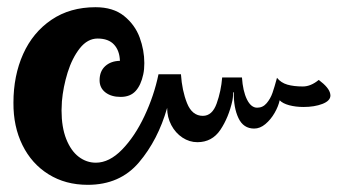

<svg xmlns="http://www.w3.org/2000/svg" viewBox="-20 -497 991 530"><path d="M17.1 -213.4Q17.1 -288.1 43.9 -347.9Q70.8 -407.7 122.1 -442.4Q173.3 -477.1 243.7 -477.1Q292.5 -477.1 322.5 -452.9Q352.5 -428.7 365.5 -393.6Q378.4 -358.4 378.4 -322.8Q378.4 -305.2 375.5 -292Q369.1 -261.7 354.2 -245.6Q339.4 -229.5 313 -229.5Q287.1 -229.5 271 -241.9Q254.9 -254.4 254.9 -275.4Q254.9 -300.3 270.5 -314.5Q286.1 -328.6 311 -329.1Q310.1 -357.4 294.7 -374Q279.3 -390.6 249.5 -390.6Q221.7 -390.6 200.4 -363.8Q179.2 -336.9 166.7 -296.9Q154.3 -256.8 150.9 -217.3Q149.9 -199.7 149.9 -192.4Q149.9 -146 162.8 -113.3Q175.8 -80.6 197.3 -64.2Q218.8 -47.9 244.6 -47.9Q281.7 -47.9 316.9 -84Q352.1 -120.1 378.7 -176.5Q405.3 -232.9 417.5 -292H479.5Q482.4 -247.1 496.3 -212.2Q510.3 -177.2 540 -177.2Q565.9 -177.2 578.1 -211.4Q590.3 -245.6 593.3 -283.2H647.9Q650.4 -245.6 661.6 -222.7Q672.9 -199.7 689.9 -199.7Q705.6 -199.7 716.1 -212.2Q726.6 -224.6 732.2 -240.7Q737.8 -256.8 744.6 -282.2Q755.4 -268.6 773.2 -263.4Q791 -258.3 815.9 -258.3Q837.9 -258.3 859.9 -276.4Q888.7 -254.9 891.6 -237.8Q892.1 -236.3 892.1 -233.4Q892.1 -218.8 870.1 -210.2Q848.1 -201.7 817.9 -201.7Q796.4 -201.7 778.3 -206.5Q760.3 -211.4 752 -220.2Q748.5 -203.6 738 -185.3Q727.5 -167 712.6 -154.5Q697.8 -142.1 681.6 -142.1Q651.9 -142.1 638.2 -171.1Q624.5 -200.2 625.5 -242.2H623.5Q623.5 -239.3 623.3 -233.4Q623 -227.5 621.6 -219.7Q611.3 -172.9 588.4 -138.7Q565.4 -104.5 524.9 -104.5Q502.9 -104.5 483.6 -117.2Q464.4 -129.9 452.9 -151.6Q441.4 -173.3 441.4 -199.2Q416 -110.4 363.5 -48.6Q311 13.2 222.2 13.2Q160.6 13.2 114 -15.9Q67.4 -44.9 42 -96.4Q16.6 -147.9 17.1 -213.4Z"/></svg>

Font: Pattaya
Style: Regular
Weight: 400
Designer: Pablo Impallari / Thai characters Designed by Thanarat Vachiruckul and Suppakit Chalermlarp
Foundry: Pablo Impallari
Version: Version 2.001